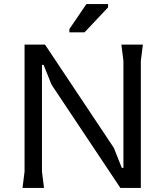

<svg xmlns="http://www.w3.org/2000/svg" viewBox="-20 -918 808 938"><path d="M90 0 100 -80V-700H200L536 -196L575 -98H583V-620L573 -700H678L668 -620V0H568L232 -504L193 -601H185V-80L195 0ZM319 -760V-776L402 -898H508V-882L393 -760Z"/></svg>

Font: AR One Sans
Style: Regular
Weight: 400
Designer: Niteesh Yadav
Foundry: Niteesh Yadav
Version: Version 1.001;gftools[0.9.33]